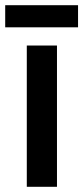

<svg xmlns="http://www.w3.org/2000/svg" viewBox="-37 -718 320 738"><path d="M182 0H66V-543H182ZM263 -698V-613H-17V-698Z"/></svg>

Font: Noto Sans Devanagari Condensed SemiBold
Style: Regular
Weight: 600
Width: 3
Designer: Jelle Bosma - Monotype Design Team
Foundry: Monotype Imaging Inc.
Version: Version 2.004; ttfautohint (v1.8.4.7-5d5b)